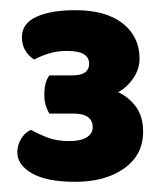

<svg xmlns="http://www.w3.org/2000/svg" viewBox="-20 -722 326 377"><path d="M122 -574Q155 -574 155 -597Q155 -622 112 -622Q92 -622 76 -617Q60 -612 47 -605Q23 -621 23 -649Q23 -676 51.5 -689Q80 -702 128 -702Q188 -702 221 -676Q254 -650 254 -607Q254 -586 241.5 -568Q229 -550 212 -541Q232 -532 246.5 -513Q261 -494 261 -463Q261 -418 224 -391.5Q187 -365 128 -365Q72 -365 43 -381.5Q14 -398 14 -423Q14 -437 21.5 -449.5Q29 -462 41 -467Q57 -458 74.5 -451.5Q92 -445 116 -445Q139 -445 150.5 -452.5Q162 -460 162 -472Q162 -499 124 -499H77Q73 -505 70 -514.5Q67 -524 67 -536Q67 -561 77 -574Z"/></svg>

Font: Baloo 2 Latin ExtraBold
Style: Regular
Weight: 400
Designer: Sarang Kulkarni and Ek Type
Foundry: Ek Type
Version: Version 1.001